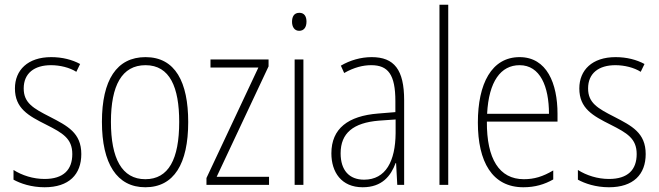

<svg xmlns="http://www.w3.org/2000/svg" viewBox="-20 -780 2782 810"><path d="M323 -130C323 -220 264 -249 191 -287C120 -323 80 -346 80 -407C80 -471 125 -505 195 -505C233 -505 274 -495 302 -477L318 -510C285 -528 243 -539 196 -539C97 -539 43 -484 43 -407C43 -323 99 -292 175 -254C244 -219 285 -196 285 -130C285 -64 248 -25 168 -25C120 -25 73 -40 37 -63V-22C66 -6 112 10 168 10C271 10 323 -44 323 -130Z M774 -265C774 -433 720 -539 594 -539C472 -539 410 -442 410 -266C410 -90 473 10 593 10C714 10 774 -89 774 -265ZM448 -266C448 -419 494 -505 594 -505C697 -505 736 -411 736 -266C736 -108 691 -24 593 -24C494 -24 448 -112 448 -266Z M1115 0V-34H894L1113 -500V-529H868V-495H1070L851 -29V0Z M1243 -726C1220 -726 1212 -709 1212 -688C1212 -667 1222 -650 1242 -650C1263 -650 1273 -666 1273 -689C1273 -709 1265 -726 1243 -726ZM1260 -529H1223V0H1260Z M1548 -539C1503 -539 1457 -526 1418 -503L1432 -472C1474 -496 1512 -505 1546 -505C1617 -505 1648 -466 1648 -353V-307L1575 -301C1449 -291 1378 -238 1378 -133C1378 -54 1420 10 1510 10C1592 10 1629 -38 1649 -92H1651L1656 0H1685V-357C1685 -486 1643 -539 1548 -539ZM1578 -271 1649 -276V-218C1648 -101 1608 -22 1516 -22C1453 -22 1417 -62 1417 -133C1417 -219 1471 -262 1578 -271Z M1871 0V-760H1834V0Z M2172 -539C2054 -539 1996 -427 1996 -263C1996 -98 2056 10 2188 10C2237 10 2277 -2 2314 -23V-61C2270 -35 2234 -24 2190 -24C2086 -24 2033 -110 2034 -267H2332V-300C2332 -428 2287 -539 2172 -539ZM2172 -505C2259 -505 2296 -415 2296 -300H2035C2042 -437 2093 -505 2172 -505Z M2704 -130C2704 -220 2645 -249 2572 -287C2501 -323 2461 -346 2461 -407C2461 -471 2506 -505 2576 -505C2614 -505 2655 -495 2683 -477L2699 -510C2666 -528 2624 -539 2577 -539C2478 -539 2424 -484 2424 -407C2424 -323 2480 -292 2556 -254C2625 -219 2666 -196 2666 -130C2666 -64 2629 -25 2549 -25C2501 -25 2454 -40 2418 -63V-22C2447 -6 2493 10 2549 10C2652 10 2704 -44 2704 -130Z"/></svg>

Font: Noto Sans Myanmar UI Condensed ExtraLight
Style: Regular
Weight: 200
Width: 3
Designer: Monotype Design Team
Foundry: Monotype Imaging Inc.
Version: Version 2.103